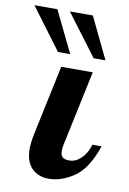

<svg xmlns="http://www.w3.org/2000/svg" viewBox="-185 -805 580 864"><g transform="rotate(10 105.0 -373.0)"><path d="M-99 -752H6L98 -563H42ZM63 -752H168L259 -563H205ZM-8 -114Q-8 -139 0 -179L68 -500H212L140 -160Q136 -145 136 -128Q136 -108 145.5 -99.5Q155 -91 177 -91Q206 -91 231 -115.5Q256 -140 267 -179H309Q272 -71 214 -32.5Q156 6 99 6Q51 6 21.5 -24Q-8 -54 -8 -114Z"/></g></svg>

Font: Lobster
Style: Regular
Weight: 400
Designer: Impallari Type
Foundry: Impallari Type
Version: Version 2.100